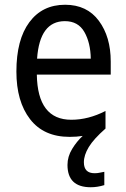

<svg xmlns="http://www.w3.org/2000/svg" viewBox="-20 -566 531 808"><path d="M362 222Q390 222 419 213V157Q411 158 401 160.5Q391 163 378 163Q333 163 333 117Q333 87 353.5 53Q374 19 424 -25V-99Q352 -62 280 -62Q138 -62 135 -252H446V-307Q446 -411 396 -478.5Q346 -546 254 -546Q158 -546 103.5 -472.5Q49 -399 49 -265Q49 -139 106.5 -64.5Q164 10 273 10Q303 10 328 6Q303 29 283.5 61Q264 93 264 128Q264 222 362 222ZM362 -319H136Q147 -477 253 -477Q309 -477 335 -431.5Q361 -386 362 -319Z"/></svg>

Font: Noto Sans UI SemiCondensed
Style: Regular
Weight: 400
Width: 4
Designer: Monotype Design Team
Foundry: Monotype Imaging Inc.
Version: 1.001